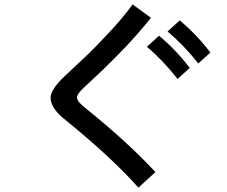

<svg xmlns="http://www.w3.org/2000/svg" viewBox="-20 -819 1040 880"><path d="M211.9 -371.1Q211.9 -409.2 278.3 -471.7Q351.6 -540 382.8 -569.8Q414.1 -599.6 480 -669.9Q545.9 -740.2 587.9 -798.8L671.9 -737.3Q645.5 -704.1 614.3 -668.5Q583 -632.8 557.1 -605.5Q531.2 -578.1 498.5 -545.4Q465.8 -512.7 446.8 -494.6Q427.7 -476.6 399.4 -450.2Q371.1 -423.8 365.2 -418Q333 -388.7 333 -373Q333 -361.3 344.2 -348.6Q355.5 -335.9 382.8 -314.5Q566.4 -166 692.4 -30.3L614.3 41Q495.1 -93.8 283.2 -266.6Q211.9 -321.3 211.9 -371.1ZM748 -674.8 803.7 -725.6Q881.8 -660.2 944.3 -578.1L888.7 -528.3Q824.2 -610.4 748 -674.8ZM653.3 -604.5 709 -655.3Q787.1 -589.8 849.6 -507.8L793.9 -457Q727.5 -542 653.3 -604.5Z"/></svg>

Font: Gothic A1 SemiBold
Style: Regular
Weight: 600
Version: Version 2.50